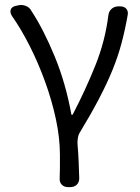

<svg xmlns="http://www.w3.org/2000/svg" viewBox="-20 -566 571 785"><path d="M258 199Q242 199 232.5 189Q223 179 224 163Q225 141 225 121Q225 101 225 67Q225 -2 208.5 -79Q192 -156 164 -233Q136 -310 101 -379Q66 -448 28 -502Q20 -516 24 -527Q28 -538 44 -542L54 -544Q69 -548 85 -542Q101 -536 108 -522Q158 -446 203.5 -335.5Q249 -225 272 -97H277Q331 -201 370.5 -300Q410 -399 423 -503Q425 -520 436.5 -530Q448 -540 465 -540H471Q488 -540 496.5 -530Q505 -520 502 -504Q491 -442 476.5 -388Q462 -334 440 -280Q418 -226 386 -164.5Q354 -103 308 -27Q301 -17 298.5 -2.5Q296 12 297 24Q300 57 301.5 93.5Q303 130 304 163Q304 179 294 189Q284 199 267 199Z"/></svg>

Font: Chiron GoRound TC N
Style: Regular
Weight: 350
Designer: Ryoko NISHIZUKA 西塚涼子 (kana, bopomofo & ideographs); Paul D. Hunt (Latin, Greek & Cyrillic); Sandoll Communications 산돌커뮤니
Foundry: Adobe
Version: Version 1.000;hotconv 1.1.1;makeotfexe 2.6.0